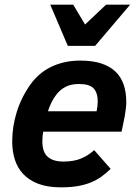

<svg xmlns="http://www.w3.org/2000/svg" viewBox="-20 -786 587 821"><path d="M165 -223.1Q162.6 -211.9 161.9 -200.9Q161.1 -189.9 161.1 -181.2Q161.1 -135.7 184.1 -115.5Q207 -95.2 251 -95.2Q295.4 -95.2 326.2 -107.9Q356.9 -120.6 382.8 -144L453.1 -64Q434.1 -45.4 413.8 -30.8Q393.6 -16.1 368.4 -5.9Q343.3 4.4 312 9.8Q280.8 15.1 240.2 15.1Q183.6 15.1 144 0Q104.5 -15.1 79.6 -41.5Q54.7 -67.9 43.5 -103.5Q32.2 -139.2 32.2 -180.2Q32.2 -245.1 51.8 -307.6Q71.3 -370.1 110.8 -425.8Q127 -448.2 148.2 -466.8Q169.4 -485.4 196 -498.8Q222.7 -512.2 254.4 -519.5Q286.1 -526.9 323.2 -526.9Q374.5 -526.9 411.6 -515.1Q448.7 -503.4 472.9 -480.7Q497.1 -458 508.5 -424.8Q520 -391.6 520 -349.1Q520 -338.4 518.1 -321Q516.1 -303.7 513.2 -288.1L500 -223.1ZM393.1 -310.1Q395.5 -322.3 396.7 -332.3Q397.9 -342.3 397.9 -352.1Q397.9 -389.6 380.1 -408.2Q362.3 -426.8 317.9 -426.8Q284.2 -426.8 261 -415Q237.8 -403.3 221.2 -381.8Q210 -367.7 200.4 -348.6Q190.9 -329.6 185.1 -310.1ZM293 -766.1 343.8 -681.2 433.6 -766.1H536.6L386.7 -589.8H270L194.8 -766.1Z"/></svg>

Font: Lorenzo Sans
Style: Bold Italic
Weight: 700
Italic angle: -12°
Foundry: Intel Corporation
Version: Version 1.00; ttfautohint (v1.5)